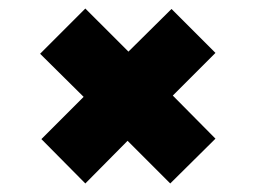

<svg xmlns="http://www.w3.org/2000/svg" viewBox="-20 -480 599 450"><path d="M180 -50 77 -154 176 -253 74 -354 180 -460 281 -359 382 -459 485 -356 385 -256 485 -155 379 -50 279 -150Z"/></svg>

Font: Saira SemiExpanded Black
Style: Regular
Weight: 900
Width: 6
Designer: Hector Gatti with collaboration of the Omnibus-Type team
Foundry: Omnibus-Type
Version: Version 1.101